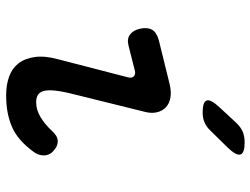

<svg xmlns="http://www.w3.org/2000/svg" viewBox="-118 -708 835 640"><g transform="rotate(90 300.0 -387.5)"><path d="M132 -398Q109 -392 94.5 -403Q80 -414 75 -437Q70 -462 79 -477Q88 -492 114 -499L260 -535Q286 -541 305.5 -537.5Q325 -534 337.5 -522Q350 -510 354 -491.5Q358 -473 352 -451L294 -217Q284 -178 281.5 -153Q279 -128 283 -114.5Q287 -101 296.5 -95.5Q306 -90 320 -90Q346 -90 370.5 -105Q395 -120 416 -143Q433 -162 450 -162Q467 -162 481 -149Q497 -136 497.5 -116Q498 -96 483 -78Q465 -54 445.5 -37Q426 -20 403.5 -10Q381 0 355 5Q329 10 297 10Q262 10 234.5 0Q207 -10 190.5 -31.5Q174 -53 169.5 -86Q165 -119 177 -163L237 -395Q241 -409 234 -415.5Q227 -422 215 -419ZM355 -645Q319 -645 314.5 -658.5Q310 -672 337 -701L388 -756Q403 -772 418.5 -778.5Q434 -785 454 -785Q490 -785 494.5 -771Q499 -757 471 -728L416 -672Q403 -658 388 -651.5Q373 -645 355 -645Z"/></g></svg>

Font: Maple Mono Medium
Style: Italic
Weight: 500
Italic angle: -10°
Monospace: yes
Designer: subframe7536
Version: Version 7.000